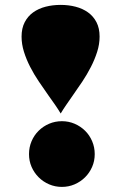

<svg xmlns="http://www.w3.org/2000/svg" viewBox="-20 -730 485 769"><path d="M223.1 -275.4Q212.9 -292.5 200.4 -310.5Q188 -328.6 173.8 -348.1Q154.8 -375 135.5 -403.6Q116.2 -432.1 100.8 -462.2Q85.4 -492.2 75.9 -522.7Q66.4 -553.2 66.4 -583.5Q66.4 -616.7 78.9 -640.9Q91.3 -665 112.8 -680.4Q134.3 -695.8 162.6 -703.1Q190.9 -710.4 223.1 -710.4Q254.4 -710.4 282.7 -703.1Q311 -695.8 332.5 -680.4Q354 -665 366.5 -640.9Q378.9 -616.7 378.9 -583.5Q378.9 -552.7 369.1 -522.2Q359.4 -491.7 344 -461.7Q328.6 -431.6 309.6 -403.1Q290.5 -374.5 271.5 -347.7Q257.8 -328.1 245.4 -310.1Q232.9 -292 223.1 -275.4ZM96.2 -112.8Q96.2 -140.1 106.4 -164.3Q116.7 -188.5 134.8 -206.3Q152.8 -224.1 176.8 -234.4Q200.7 -244.6 228 -244.6Q254.9 -244.6 278.8 -234.4Q302.7 -224.1 320.8 -206.3Q338.9 -188.5 349.1 -164.3Q359.4 -140.1 359.4 -112.8Q359.4 -85.4 349.1 -61.8Q338.9 -38.1 320.8 -20Q302.7 -2 278.8 8.3Q254.9 18.6 228 18.6Q200.7 18.6 176.8 8.3Q152.8 -2 134.8 -20Q116.7 -38.1 106.4 -61.8Q96.2 -85.4 96.2 -112.8Z"/></svg>

Font: GravitasOne
Style: Regular
Weight: 400
Designer: Riccardo De Franceschi
Foundry: Sorkin Type Co.
Version: Version 1.001